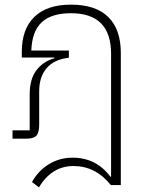

<svg xmlns="http://www.w3.org/2000/svg" viewBox="-20 -598 631 828"><path d="M501 -370V200H458Q392 118 297 118Q203 118 148 210L118 187Q145 138 191 110Q237 82 293 82Q395 82 456 164H459V-366Q459 -541 286 -541Q202 -541 160 -502Q118 -463 115 -380H277V-349Q214 -342 181.5 -304.5Q149 -267 149 -204V-60Q149 -26 137 -13Q125 0 94 0H34V-36H108V-190Q108 -257 137 -295Q166 -333 215 -347V-350H74V-374Q74 -473 128.5 -525.5Q183 -578 286 -578Q393 -578 447 -524.5Q501 -471 501 -370Z"/></svg>

Font: Anuphan ExtraLight
Style: Regular
Weight: 200
Designer: Cadson Demak
Version: Version 3.001